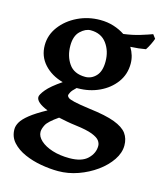

<svg xmlns="http://www.w3.org/2000/svg" viewBox="-107 -548 732 868"><g transform="rotate(15 258.5 -114.5)"><path d="M246.6 240.7Q208.5 240.7 166.7 233.4Q125 226.1 88.9 210.2Q52.7 194.3 30 169.2Q7.3 144 7.3 108.4Q7.3 92.3 17.3 75Q27.3 57.6 53.7 36.4Q80.1 15.1 129.9 -12.2Q74.2 -34.7 74.2 -60.1Q74.2 -71.3 94.2 -95.7Q114.3 -120.1 163.1 -153.3Q108.4 -168.5 75 -205.3Q41.5 -242.2 41.5 -293.9Q41.5 -341.8 71.3 -381.6Q101.1 -421.4 149.9 -445.1Q198.7 -468.8 255.4 -468.8Q289.1 -468.8 318.4 -459.5Q347.7 -450.2 371.1 -434.6Q413.1 -439.9 448 -450.7Q482.9 -461.4 502.4 -468.8L516.1 -450.7Q512.7 -439.9 504.6 -423.3Q496.6 -406.7 488.3 -394.5Q471.7 -391.6 454.6 -389.6Q437.5 -387.7 417 -386.7Q438.5 -351.6 438.5 -313Q438.5 -263.2 410.4 -225.1Q382.3 -187 336.2 -165.5Q290 -144 235.8 -144H231Q212.4 -127 207.3 -116.5Q202.1 -106 202.1 -103Q202.1 -97.2 208.5 -91.8Q214.8 -86.4 238.3 -80.8Q261.7 -75.2 312.5 -68.4Q389.2 -59.1 431.2 -43.2Q473.1 -27.3 490 -4.2Q506.8 19 506.8 51.3Q506.8 85.9 484.1 119.6Q461.4 153.3 423.6 180.7Q385.7 208 339.6 224.4Q293.5 240.7 246.6 240.7ZM254.9 -202.6Q283.7 -202.6 304.9 -224.9Q326.2 -247.1 326.2 -293Q326.2 -342.3 300.3 -377.4Q274.4 -412.6 225.1 -412.6Q201.2 -412.6 177.5 -390.1Q153.8 -367.7 153.8 -321.8Q153.8 -272.9 178.2 -237.8Q202.6 -202.6 254.9 -202.6ZM280.8 170.9Q338.4 170.9 365.7 144.5Q393.1 118.2 393.1 84Q393.1 71.3 384.3 59.3Q375.5 47.4 349.4 37.1Q323.2 26.9 271.5 20.5Q248 17.6 227.5 13.7Q207 9.8 189 5.9Q144 37.1 134.3 56.2Q124.5 75.2 124.5 89.4Q124.5 110.8 145 129.6Q165.5 148.4 200.9 159.7Q236.3 170.9 280.8 170.9Z"/></g></svg>

Font: David Libre
Style: Bold
Weight: 700
Designer: Ismar David, J. Victor Gaultney, Annie Olsen and Meir Sadan
Foundry: Monotype Imaging Inc. & SIL International
Version: Version 1.100; ttfautohint (v1.8.4.7-5d5b)